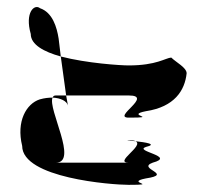

<svg xmlns="http://www.w3.org/2000/svg" viewBox="-20 -699 580 537"><path d="M42 -291C42 -201 292 -182 340 -182C429 -182 327 -188 388 -200C468 -212 361 -227 407 -244C474 -262 353 -276 388 -288C422 -296 386 -301 359 -304C385 -292 297 -244 340 -244H136C200 -244 113 -394 127 -426C117 -426 105 -425 91 -421C54 -409 25 -360 42 -291ZM66 -604C49 -664 76 -689 92 -676C127 -664 139 -623 144 -591L150 -541C103 -554 66 -574 66 -604ZM127 -426C129 -430 131 -432 136 -432H165L170 -404C167 -416 150 -425 127 -426ZM150 -541 165 -432H340C411 -432 292 -370 340 -370C429 -370 327 -376 388 -388C468 -400 497 -446 502 -494C502 -510 472 -525 459 -538C443 -537 418 -516 340 -516C317 -516 223 -522 150 -541ZM359 -304C341 -306 329 -307 340 -307C349 -307 356 -306 359 -304Z"/></svg>

Font: bitstorm
Style: ext
Weight: 400
Version: Version 0.2